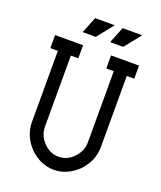

<svg xmlns="http://www.w3.org/2000/svg" viewBox="-158 -963 896 1071"><g transform="rotate(20 290.5 -427.0)"><path d="M290.5 10.3Q212.9 10.3 147.9 -51.3Q85.9 -116.7 85.9 -199.7V-621.1H41.5V-698.7H207.5V-621.1H163.1V-199.7Q163.1 -147 201.4 -107.2Q239.7 -67.4 290.5 -67.4Q341.3 -67.4 379.6 -107.2Q418 -147 418 -199.7V-621.1H373.5V-698.7H539.6V-621.1H495.1V-199.7Q495.1 -116.7 433.1 -51.3Q368.2 10.3 290.5 10.3ZM257.8 -766.6H180.2L219.2 -863.8H335.4ZM420.9 -766.6H343.3L382.3 -863.8H498.5Z"/></g></svg>

Font: Turpis
Style: Regular
Weight: 400
Designer: GGBotNet
Foundry: f0n7
Version: 1.00